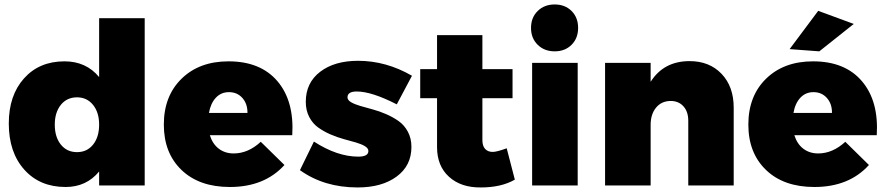

<svg xmlns="http://www.w3.org/2000/svg" viewBox="-20 -823 3931 852"><path d="M419.9 -742.2H622.1V0H419.9V-62Q363.3 6.8 271 6.8Q156.7 6.8 87.9 -70.1Q19 -147 19 -274.9Q19 -399.9 86.7 -475.3Q154.3 -550.8 266.1 -550.8Q362.3 -550.8 419.9 -481ZM321.8 -147.9Q366.2 -147.9 393.1 -181.4Q419.9 -214.8 419.9 -270Q419.9 -324.2 392.8 -357.7Q365.7 -391.1 321.8 -391.1Q276.9 -391.1 250 -357.7Q223.1 -324.2 223.1 -270Q223.1 -214.8 250 -181.4Q276.9 -147.9 321.8 -147.9Z M994.1 -550.8Q1136.2 -550.8 1211.2 -462.6Q1286.1 -374.5 1276.9 -223.1H911.1Q923.3 -184.1 950.9 -163.1Q978.5 -142.1 1017.1 -142.1Q1081.1 -142.1 1137.2 -193.8L1242.2 -90.8Q1153.8 6.8 1000 6.8Q864.3 6.8 785.6 -68.6Q707 -144 707 -270Q707 -397 785.9 -473.9Q864.7 -550.8 994.1 -550.8ZM1078.1 -321.8Q1078.6 -362.3 1055.7 -388.2Q1032.7 -414.1 996.1 -414.1Q960.9 -414.1 937.7 -389.2Q914.6 -364.3 907.2 -321.8Z M1740.7 -359.9Q1629.4 -417 1563 -417Q1522 -417 1522 -391.1Q1522 -378.9 1537.6 -369.6Q1553.2 -360.4 1578.4 -353Q1603.5 -345.7 1633.5 -337.6Q1663.6 -329.6 1693.8 -316.4Q1724.1 -303.2 1749.3 -285.4Q1774.4 -267.6 1790 -238.3Q1805.7 -209 1805.7 -170.9Q1805.7 -87.9 1740.2 -39.6Q1674.8 8.8 1566.9 8.8Q1418 8.8 1311 -67.9L1373 -194.8Q1476.6 -127.9 1569.8 -127.9Q1614.7 -127.9 1614.7 -152.8Q1614.7 -165 1599.4 -174.3Q1584 -183.6 1559.6 -190.7Q1535.2 -197.8 1505.4 -205.8Q1475.6 -213.9 1446 -226.8Q1416.5 -239.7 1392.1 -257.1Q1367.7 -274.4 1352.3 -303.7Q1336.9 -333 1336.9 -371.1Q1336.9 -455.6 1400.6 -504.4Q1464.4 -553.2 1568.8 -553.2Q1693.4 -553.2 1808.1 -486.8Z M2228.5 -165 2264.6 -25.9Q2204.6 8.8 2113.8 8.8Q2025.9 9.8 1972.7 -38.3Q1919.4 -86.4 1919.4 -169.9V-387.2H1844.7V-516.1H1919.4V-667H2120.6V-516.1H2254.4V-387.2H2120.6V-201.2Q2120.6 -175.3 2132.8 -162.1Q2145 -148.9 2166.5 -148.9Q2184.6 -148.9 2228.5 -165Z M2366 -774.2Q2395.5 -803.2 2441.4 -803.2Q2487.3 -803.2 2516.4 -774.2Q2545.4 -745.1 2545.4 -699.2Q2545.4 -653.3 2516.4 -624.3Q2487.3 -595.2 2441.4 -595.2Q2395.5 -595.2 2366 -624.3Q2336.4 -653.3 2336.4 -699.2Q2336.4 -745.1 2366 -774.2ZM2341.3 -543.9H2543.5V0H2341.3Z M3040 -551.8Q3127.9 -551.8 3181.9 -495.4Q3235.8 -439 3235.8 -345.2V0H3034.2V-287.1Q3034.2 -327.6 3012.7 -351.3Q2991.2 -375 2956.1 -375Q2915 -374.5 2891.1 -345.2Q2867.2 -315.9 2867.2 -269V0H2665V-543.9H2867.2V-460Q2925.3 -551.8 3040 -551.8Z M3768.6 -716.8 3615.7 -595.2 3483.9 -605 3610.8 -774.9ZM3587.9 -550.8Q3730 -550.8 3804.9 -462.6Q3879.9 -374.5 3870.6 -223.1H3504.9Q3517.1 -184.1 3544.7 -163.1Q3572.3 -142.1 3610.8 -142.1Q3674.8 -142.1 3731 -193.8L3835.9 -90.8Q3747.6 6.8 3593.8 6.8Q3458 6.8 3379.4 -68.6Q3300.8 -144 3300.8 -270Q3300.8 -397 3379.6 -473.9Q3458.5 -550.8 3587.9 -550.8ZM3671.9 -321.8Q3672.4 -362.3 3649.4 -388.2Q3626.5 -414.1 3589.8 -414.1Q3554.7 -414.1 3531.5 -389.2Q3508.3 -364.3 3501 -321.8Z"/></svg>

Font: Montserrat arm ExtraBold
Style: Regular
Weight: 800
Designer: Julieta Ulanovsky
Foundry: Julieta Ulanovsky
Version: Version 6.000;PS 006.000;hotconv 1.0.88;makeotf.lib2.5.64775